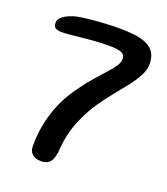

<svg xmlns="http://www.w3.org/2000/svg" viewBox="-123 -720 716 825"><g transform="rotate(20 235.0 -308.0)"><path d="M158.5 18Q145 18 132.8 13.2Q120.5 8.5 112.8 -2.2Q105 -13 105 -32Q105 -82.5 113.2 -126.2Q121.5 -170 135.5 -207.2Q149.5 -244.5 167.5 -276Q185.5 -307.5 205 -333Q229.5 -367 253.5 -394Q277.5 -421 297 -442.5Q316.5 -464 328 -481.5Q339.5 -499 339.5 -514Q339.5 -535 320.2 -541.8Q301 -548.5 266.5 -548.5Q225 -548.5 182.8 -544.8Q140.5 -541 107 -537.2Q73.5 -533.5 56.5 -533.5Q37 -533.5 26.2 -538.8Q15.5 -544 15.5 -564Q15.5 -581.5 35.5 -595.2Q55.5 -609 89 -618Q113.5 -623 147 -626.5Q180.5 -630 215.5 -632Q250.5 -634 280 -634Q319.5 -634 352 -630Q384.5 -626 407.8 -615.2Q431 -604.5 443.5 -584.5Q456 -564.5 456 -533Q456 -507 441.2 -479.2Q426.5 -451.5 402.8 -421.2Q379 -391 352 -358Q325 -325 300.5 -288.5Q269 -243 245 -182Q221 -121 216.5 -42.5Q213.5 -22.5 207 -9Q200.5 4.5 188.8 11.2Q177 18 158.5 18Z"/></g></svg>

Font: Gluten
Style: Regular
Weight: 400
Designer: Tyler Finck
Foundry: Etcetera Type Company
Version: Version 1.300